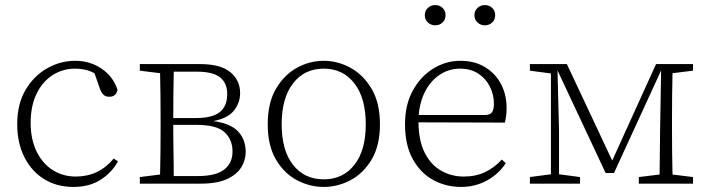

<svg xmlns="http://www.w3.org/2000/svg" viewBox="-20 -725 2801 758"><path d="M270 13Q204 13 154 -18Q104 -49 76 -105Q48 -161 48 -235Q48 -314 80.5 -369.5Q113 -425 165.5 -455Q218 -485 277 -485Q335 -485 381 -454Q427 -423 444 -370Q438 -343 412 -343Q396 -343 388 -351.5Q380 -360 375 -373L353 -436Q334 -446 315 -450Q296 -454 277 -454Q227 -454 187 -428Q147 -402 124 -354Q101 -306 101 -240Q101 -176 124 -128Q147 -80 187.5 -54Q228 -28 279 -28Q370 -28 429 -99L446 -88Q420 -42 376 -14.5Q332 13 270 13Z M532 -446V-472H770Q851 -472 889.5 -440Q928 -408 928 -357Q928 -320 904 -289Q880 -258 822 -247Q890 -238 920 -206Q950 -174 950 -125Q950 -93 932.5 -64.5Q915 -36 876 -18Q837 0 773 0H532V-26L612 -36Q613 -74 613.5 -123.5Q614 -173 614 -210V-262Q614 -299 613.5 -348.5Q613 -398 612 -436ZM664 -210Q664 -185 664.5 -152.5Q665 -120 665.5 -88Q666 -56 666 -30H763Q832 -30 865 -55.5Q898 -81 898 -127Q898 -174 866.5 -203Q835 -232 757 -232H664ZM758 -442H666Q665 -405 664.5 -354.5Q664 -304 664 -259H755Q817 -259 847 -282Q877 -305 877 -354Q877 -397 849 -419.5Q821 -442 758 -442Z M1258 13Q1203 13 1152.5 -13.5Q1102 -40 1069.5 -95Q1037 -150 1037 -234Q1037 -319 1069.5 -374.5Q1102 -430 1152.5 -457.5Q1203 -485 1258 -485Q1313 -485 1363.5 -457.5Q1414 -430 1447 -374.5Q1480 -319 1480 -234Q1480 -150 1447 -95Q1414 -40 1363.5 -13.5Q1313 13 1258 13ZM1258 -17Q1334 -17 1379 -74Q1424 -131 1424 -234Q1424 -338 1379 -396Q1334 -454 1258 -454Q1182 -454 1137 -396Q1092 -338 1092 -234Q1092 -131 1137 -74Q1182 -17 1258 -17Z M1796 -454Q1754 -454 1718.5 -431.5Q1683 -409 1660.5 -368Q1638 -327 1633 -271H1894Q1915 -271 1922.5 -282Q1930 -293 1930 -315Q1930 -351 1914 -383Q1898 -415 1868 -434.5Q1838 -454 1796 -454ZM1800 13Q1740 13 1690 -14.5Q1640 -42 1609.5 -97Q1579 -152 1579 -235Q1579 -311 1609.5 -367Q1640 -423 1690 -454Q1740 -485 1798 -485Q1853 -485 1894 -460.5Q1935 -436 1957.5 -394Q1980 -352 1980 -298Q1980 -280 1978 -266Q1976 -252 1973 -241L1632 -242Q1633 -168 1657.5 -120.5Q1682 -73 1722.5 -50.5Q1763 -28 1811 -28Q1859 -28 1896 -46Q1933 -64 1961 -95L1977 -81Q1949 -38 1902.5 -12.5Q1856 13 1800 13ZM1698 -625Q1682 -625 1669.5 -636Q1657 -647 1657 -665Q1657 -683 1669.5 -694Q1682 -705 1698 -705Q1715 -705 1727 -694Q1739 -683 1739 -665Q1739 -647 1727 -636Q1715 -625 1698 -625ZM1894 -625Q1878 -625 1865.5 -636Q1853 -647 1853 -665Q1853 -683 1865.5 -694Q1878 -705 1894 -705Q1911 -705 1923 -694Q1935 -683 1935 -665Q1935 -647 1923 -636Q1911 -625 1894 -625Z M2072 0V-26L2155 -37V-435L2072 -446V-472H2218L2397 -91L2570 -472H2716V-446L2635 -436Q2634 -398 2633.5 -348.5Q2633 -299 2633 -262V-210Q2633 -173 2633.5 -123.5Q2634 -74 2635 -36L2716 -26V0H2502V-26L2584 -36L2586 -210L2590 -447L2404 -42H2371L2181 -447L2187 -210V-37L2270 -26V0Z"/></svg>

Font: Source Serif Pro Light
Style: Regular
Weight: 300
Designer: Frank Grießhammer
Foundry: Adobe Systems Incorporated
Version: Version 3.001;hotconv 1.0.111;makeotfexe 2.5.65597